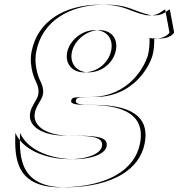

<svg xmlns="http://www.w3.org/2000/svg" viewBox="-20 -574 767 824"><path d="M129.5 -90C139.6 -142.2 187.1 -155 153.7 -225C153.7 -225 122.2 -284 135.6 -353C160.5 -481 273.4 -552.6 425.7 -554C533.9 -555 547.4 -527 625.9 -509C676.7 -503.5 686.9 -522.3 708.8 -534L727.4 -434C701.4 -398 641.9 -411 641.9 -411C642.4 -383 640.3 -354.9 633.9 -334C617.6 -281 549.9 -164 399.7 -158C316.5 -157 308.7 -158 305.6 -142C302.5 -126 331.1 -124 380.1 -124C576.1 -124 618.9 -51 600.8 42C578.9 155 461.9 227 268.3 230C67.7 233 62.2 107 65.8 -4C129.6 141 429.3 132 438.1 51C442.6 9.6 382.4 8 277.4 8C187.4 8 117.6 -29 129.5 -90ZM287.2 -343C293.6 -393 342 -438.4 394.8 -444C451 -450 484.9 -415 478.4 -365C472 -315 430.3 -270 370.8 -264C318 -258.7 280.8 -293 287.2 -343ZM109.5 -90C97.6 -29 167.4 8 257.4 8C362.4 8 422.6 9.6 418.1 51C409.3 132 109.6 141 45.8 -4C42.2 107 47.7 233 248.3 230C441.9 227 558.9 155 580.8 42C598.9 -51 556.1 -124 360.1 -124C311.1 -124 282.5 -126 285.6 -142C288.7 -158 296.5 -157 379.7 -158C529.9 -164 597.6 -281 613.9 -334C620.3 -354.9 622.4 -383 621.9 -411C621.9 -411 681.4 -398 707.4 -434L688.8 -534C666.9 -522.3 656.7 -503.5 605.9 -509C527.4 -527 513.9 -555 405.7 -554C253.4 -552.6 140.5 -481 115.6 -353C102.2 -284 133.7 -225 133.7 -225C167.1 -155 119.6 -142.2 109.5 -90ZM267.2 -343C260.8 -293 298 -258.7 350.8 -264C410.3 -270 452 -315 458.4 -365C464.9 -415 431 -450 374.8 -444C322 -438.4 273.6 -393 267.2 -343Z"/></svg>

Font: Hussar Plate
Style: Obl
Weight: 700
Foundry: Cannot Into Space Fonts
Version: Version 0.798247